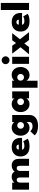

<svg xmlns="http://www.w3.org/2000/svg" viewBox="1847 -2575 948 4682"><g transform="rotate(-90 2321.0 -234.0)"><path d="M626.5 -422.5Q700.5 -422.5 744.8 -377.2Q789 -332 789 -241.5V0H618.5V-217Q618.5 -256.5 606.2 -278.5Q594 -300.5 561 -300.5Q528.5 -300.5 510.8 -277Q493 -253.5 493 -217V0H334.5V-217Q334.5 -256 321.8 -278.2Q309 -300.5 277.5 -300.5Q245 -300.5 227 -277.2Q209 -254 209 -217V0H37.5V-410.5H209V-353.5Q219 -378 261.2 -400.2Q303.5 -422.5 351 -422.5Q402 -422.5 431.8 -403.5Q461.5 -384.5 479.5 -349Q489.5 -376 532.5 -399.2Q575.5 -422.5 626.5 -422.5Z M1011 -170Q1014 -144 1037.8 -128.8Q1061.5 -113.5 1100 -113.5Q1137 -113.5 1167.8 -121.8Q1198.5 -130 1214.5 -143L1279 -34.5Q1226.5 12 1088.5 12Q1018 12 964.2 -12Q910.5 -36 878.5 -86.8Q846.5 -137.5 846.5 -209.5Q846.5 -302.5 907.5 -362.5Q968.5 -422.5 1074.5 -422.5Q1181 -422.5 1240.5 -366.5Q1300 -310.5 1300 -201.5Q1300 -174.5 1298.5 -170ZM1136 -250Q1135 -275.5 1119.8 -292Q1104.5 -308.5 1077 -308.5Q1049.5 -308.5 1032.5 -292.5Q1015.5 -276.5 1015 -250Z M1595 220Q1430 220 1362 136.5L1461.5 31.5Q1509 86 1587 86Q1633 86 1660.2 64.8Q1687.5 43.5 1687.5 1.5V-62.5Q1676 -40 1638.8 -14Q1601.5 12 1551 12Q1462.5 12 1407.5 -51.2Q1352.5 -114.5 1352.5 -205Q1352.5 -263.5 1376.2 -312.8Q1400 -362 1446 -392.2Q1492 -422.5 1551 -422.5Q1601 -422.5 1636.2 -401.8Q1671.5 -381 1686 -356.5V-410.5H1858V11Q1858 78 1822.8 126Q1787.5 174 1728.8 197Q1670 220 1595 220ZM1604.5 -123Q1640 -123 1662.8 -146.5Q1685.5 -170 1685.5 -205Q1685.5 -239.5 1662.5 -263.5Q1639.5 -287.5 1604.5 -287.5Q1570 -287.5 1546.2 -263.5Q1522.5 -239.5 1522.5 -205Q1522.5 -170.5 1546 -146.8Q1569.5 -123 1604.5 -123Z M2263.5 0V-62.5Q2252 -40 2214.8 -14Q2177.5 12 2127 12Q2038.5 12 1983.5 -51.2Q1928.5 -114.5 1928.5 -205Q1928.5 -263.5 1952.2 -312.8Q1976 -362 2022 -392.2Q2068 -422.5 2127 -422.5Q2177 -422.5 2212.2 -401.8Q2247.5 -381 2262 -356.5V-410.5H2434V0ZM2180.5 -123Q2216 -123 2238.8 -146.5Q2261.5 -170 2261.5 -205Q2261.5 -239.5 2238.5 -263.5Q2215.5 -287.5 2180.5 -287.5Q2146 -287.5 2122.2 -263.5Q2098.5 -239.5 2098.5 -205Q2098.5 -170.5 2122 -146.8Q2145.5 -123 2180.5 -123Z M2693.5 208H2522V-410.5H2695V-356.5Q2709 -380.5 2748 -401.5Q2787 -422.5 2838 -422.5Q2896.5 -422.5 2940.5 -392.2Q2984.5 -362 3006.5 -313Q3028.5 -264 3028.5 -205Q3028.5 -114.5 2974 -51.2Q2919.5 12 2831.5 12Q2802 12 2776.2 3.5Q2750.5 -5 2734 -17.8Q2717.5 -30.5 2707.8 -41.8Q2698 -53 2693.5 -62.5ZM2777.5 -287.5Q2742 -287.5 2718.5 -263.5Q2695 -239.5 2695 -205Q2695 -170 2718.5 -146.5Q2742 -123 2777.5 -123Q2812 -123 2835.2 -146.8Q2858.5 -170.5 2858.5 -205Q2858.5 -239.5 2835.2 -263.5Q2812 -287.5 2777.5 -287.5Z M3097.5 -571.5Q3097.5 -611 3125.2 -639.2Q3153 -667.5 3192.5 -667.5Q3231.5 -667.5 3260 -639Q3288.5 -610.5 3288.5 -571.5Q3288.5 -532.5 3260.2 -504.5Q3232 -476.5 3192.5 -476.5Q3153 -476.5 3125.2 -504.5Q3097.5 -532.5 3097.5 -571.5ZM3104 0V-410.5H3277V0Z M3704.5 -221.5 3877.5 0H3686L3600.5 -114.5L3515 0H3337.5L3510.5 -207.5L3354.5 -410.5H3547.5L3612 -317L3680 -410.5H3854Z M4057 -170Q4060 -144 4083.8 -128.8Q4107.5 -113.5 4146 -113.5Q4183 -113.5 4213.8 -121.8Q4244.5 -130 4260.5 -143L4325 -34.5Q4272.5 12 4134.5 12Q4064 12 4010.2 -12Q3956.5 -36 3924.5 -86.8Q3892.5 -137.5 3892.5 -209.5Q3892.5 -302.5 3953.5 -362.5Q4014.5 -422.5 4120.5 -422.5Q4227 -422.5 4286.5 -366.5Q4346 -310.5 4346 -201.5Q4346 -174.5 4344.5 -170ZM4182 -250Q4181 -275.5 4165.8 -292Q4150.5 -308.5 4123 -308.5Q4095.5 -308.5 4078.5 -292.5Q4061.5 -276.5 4061 -250Z M4591 0H4417.5V-688H4591Z"/></g></svg>

Font: League Spartan ExtraBold
Style: Regular
Weight: 800
Foundry: The League of Moveable Type
Version: Version 2.002